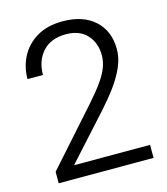

<svg xmlns="http://www.w3.org/2000/svg" viewBox="-108 -806 776 890"><g transform="rotate(-15 279.5 -360.5)"><path d="M518.6 -62.5V0H63.5V-55.2L296.4 -316.9Q339.8 -365.7 364.5 -400.9Q389.2 -436 399.7 -464.8Q410.2 -493.7 410.2 -522.5Q410.2 -580.6 375 -619.6Q339.8 -658.7 273.9 -658.7Q201.2 -658.7 162.1 -615.2Q123 -571.8 123 -503.9H48.8Q48.8 -563.5 75.2 -612.8Q101.6 -662.1 151.9 -691.4Q202.1 -720.7 273.9 -720.7Q372.6 -720.7 428.7 -669.4Q484.9 -618.2 484.9 -530.8Q484.9 -488.3 465.8 -445.3Q446.8 -402.3 415.8 -360.1Q384.8 -317.9 348.1 -277.3L153.8 -62.5Z"/></g></svg>

Font: Vazirmatn RD Light
Style: Regular
Weight: 300
Designer: Saber Rastikerdar
Foundry: Saber Rastikerdar
Version: Version 32.102